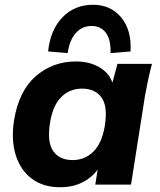

<svg xmlns="http://www.w3.org/2000/svg" viewBox="-20 -775 672 806"><path d="M26 0ZM232 11Q162 11 114.5 -24Q67 -59 46.5 -122.5Q26 -186 39 -270Q59 -393 130 -455Q201 -517 299 -517Q355 -517 396.5 -493Q438 -469 452 -428L473 -507H618Q609 -474 602 -440.5Q595 -407 589 -375L530 0H380L390 -63Q364 -28 324 -8.5Q284 11 232 11ZM285 -103Q336 -103 372 -138.5Q408 -174 420 -247Q433 -329 406 -366Q379 -403 325 -403Q273 -403 237.5 -368Q202 -333 190 -260Q177 -178 203.5 -140.5Q230 -103 285 -103ZM264 -552 182 -559Q191 -649 242 -702Q293 -755 370 -755Q445 -755 489 -701.5Q533 -648 528 -559L444 -552Q446 -607 425 -636.5Q404 -666 364 -666Q325 -666 298.5 -636.5Q272 -607 264 -552Z"/></svg>

Font: Winston
Style: Bold Italic
Weight: 700
Italic angle: -9°
Designer: Original fonts by Vernon Adams / Changes by Cristiano Sobral
Foundry: Original fonts by Vernon Adams / Changes by Cristiano Sobral
Version: Version 2.503;July 17, 2020;FontCreator 13.0.0.2655 64-bit